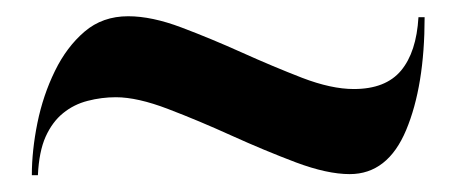

<svg xmlns="http://www.w3.org/2000/svg" viewBox="-20 -571 556 234"><path d="M18.8 -357.5Q18.8 -387.5 25.6 -421.2Q32.5 -455 46.9 -484.4Q61.2 -513.8 83.1 -532.5Q105 -551.2 136.2 -551.2Q165 -551.2 201.2 -537.5Q237.5 -523.8 275 -506.9Q312.5 -490 348.1 -476.2Q383.8 -462.5 411.2 -462.5Q450 -462.5 468.8 -485Q487.5 -507.5 490 -550H497.5Q497.5 -466.2 475 -412.5Q452.5 -358.8 406.2 -358.8Q378.8 -358.8 340.6 -373.1Q302.5 -387.5 262.5 -405.6Q222.5 -423.8 185 -438.1Q147.5 -452.5 121.2 -452.5Q103.8 -452.5 86.9 -448.1Q70 -443.8 56.9 -433.1Q43.8 -422.5 35.6 -404.4Q27.5 -386.2 26.2 -357.5Z"/></svg>

Font: Equateur
Style: Regular
Weight: 400
Designer: Ange Degheest & Eugénie Bidaut
Foundry: Velvetyne Type Foundry
Version: Version 1.000;FEAKit 1.0